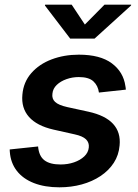

<svg xmlns="http://www.w3.org/2000/svg" viewBox="-20 -781 584 812"><path d="M231.4 11.2Q169.4 11.2 123.3 -6.8Q77.1 -24.9 51 -58.6Q24.9 -92.3 21.5 -139.2Q21.5 -141.6 21.2 -144Q21 -146.5 21 -148.9L141.1 -161.6Q144.5 -121.1 167.7 -103.3Q190.9 -85.4 235.8 -85.4Q267.1 -85.4 293.2 -94.5Q319.3 -103.5 336.4 -119.6Q353.5 -135.7 355.5 -157.2Q357.9 -177.7 343.8 -191.7Q329.6 -205.6 295.4 -212.9L206.1 -232.9Q135.7 -249 102.5 -286.6Q69.3 -324.2 74.7 -380.9Q79.1 -433.6 112.3 -471.7Q145.5 -509.8 198.2 -529.8Q251 -549.8 313.5 -549.8Q403.8 -549.8 452.9 -513.2Q502 -476.6 510.3 -417Q510.7 -413.6 511.5 -409.7Q512.2 -405.8 512.2 -401.9L398.4 -389.6Q394.5 -418.9 375 -437Q355.5 -455.1 313 -455.1Q286.1 -455.1 261.2 -446.3Q236.3 -437.5 220 -421.9Q203.6 -406.2 201.7 -384.8Q198.7 -363.3 213.1 -349.9Q227.5 -336.4 264.6 -328.1L354 -308.6Q425.3 -293 458.3 -257.1Q491.2 -221.2 485.8 -166Q482.4 -125 461.2 -92.3Q439.9 -59.6 405 -36.4Q370.1 -13.2 325.7 -1Q281.2 11.2 231.4 11.2ZM283.2 -761.2 338.9 -677.2 421.9 -761.2H534.7L534.2 -757.8L379.9 -617.7H276.9L169.9 -757.8L170.9 -761.2Z"/></svg>

Font: Inter 16pt SemiBold
Style: Italic
Weight: 600
Italic angle: -9.3988°
Version: Version 4.001;git-66647c0bb